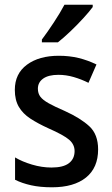

<svg xmlns="http://www.w3.org/2000/svg" viewBox="-20 -786 476 816"><path d="M397 -151Q397 -73 345.5 -31.5Q294 10 201 10Q151 10 112.5 1.5Q74 -7 44 -22V-117Q74 -99 116 -86.5Q158 -74 199 -74Q249 -74 273 -92.5Q297 -111 297 -144Q297 -172 274 -192Q251 -212 185 -241Q141 -261 109 -282Q77 -303 60 -332Q43 -361 43 -404Q43 -473 94.5 -511Q146 -549 230 -549Q275 -549 314 -539.5Q353 -530 390 -512L356 -434Q326 -449 293.5 -458.5Q261 -468 228 -468Q186 -468 163.5 -452Q141 -436 141 -409Q141 -389 151.5 -375Q162 -361 187 -347Q212 -333 256 -314Q322 -284 359.5 -249.5Q397 -215 397 -151ZM374 -756Q360 -737 334 -708.5Q308 -680 278.5 -652Q249 -624 226 -606H158V-618Q182 -650 209 -691Q236 -732 254 -766H374Z"/></svg>

Font: Noto Sans Georgian SemiCondensed Medium
Style: Regular
Weight: 500
Width: 4
Designer: Monotype Design Team, Akaki Razmadze
Foundry: Google LLC
Version: Version 2.005; ttfautohint (v1.8.4.7-5d5b)